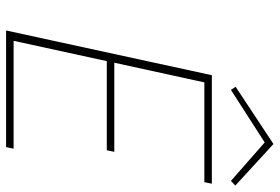

<svg xmlns="http://www.w3.org/2000/svg" viewBox="-160 -734 895 614"><g transform="rotate(90 287.0 -427.5)"><path d="M268 -719 258 -734 441 -855 574 -733 559 -719 436 -827ZM221 -658H568L563 -634H244L181 -346H466L461 -322H176L111 -24H456L451 0H78Z"/></g></svg>

Font: Ysabeau Infant Extralight
Style: Italic
Weight: 200
Italic angle: -12°
Designer: Christian Thalmann (Catharsis Fonts)
Version: Version 0.003